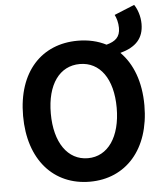

<svg xmlns="http://www.w3.org/2000/svg" viewBox="-61 -974 892 1042"><g transform="rotate(-5 385.0 -453.5)"><path d="M387 -114C277 -114 207 -215 207 -373C207 -532 277 -627 387 -627C496 -627 566 -532 566 -373C566 -215 496 -114 387 -114ZM599 -876C608 -859 616 -832 616 -804C616 -754 590 -732 541 -719C496 -742 444 -754 387 -754C190 -754 56 -614 56 -373C56 -133 190 14 387 14C582 14 717 -133 717 -373C717 -502 678 -602 612 -668C697 -691 740 -736 740 -815C740 -857 726 -896 709 -921Z"/></g></svg>

Font: Source Han Sans Old Style Bold
Style: Regular
Weight: 700
Designer: Ryoko NISHIZUKA (kana & ideographs); Paul D. Hunt (Latin, Greek & Cyrillic); Wenlong ZHANG (bopomofo); Sandoll Communica
Foundry: Adobe Systems Incorporated
Version: Version 1.004;PS 1.004;hotconv 1.0.81;makeotf.lib2.5.63406